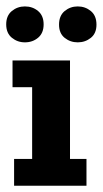

<svg xmlns="http://www.w3.org/2000/svg" viewBox="-25 -593 328 613"><path d="M20 0V-85.5H77.6V-314.5H15V-400H198.5V-85.5H251.1V0ZM54.5 -457.8Q30.7 -457.8 12.7 -472.6Q-5.2 -487.4 -5.2 -515.2Q-5.2 -542.9 12.7 -557.7Q30.7 -572.5 54.5 -572.5Q79.1 -572.5 96.7 -557.7Q114.3 -542.9 114.3 -515.2Q114.3 -487.4 96.7 -472.6Q79.1 -457.8 54.5 -457.8ZM223.2 -457.8Q199.4 -457.8 181.4 -472.2Q163.5 -486.6 163.5 -514.3Q163.5 -542.8 181.4 -557.7Q199.4 -572.5 223.2 -572.5Q247.1 -572.5 265.1 -557.7Q283 -542.8 283 -514.3Q283 -486.6 265.1 -472.2Q247.1 -457.8 223.2 -457.8Z"/></svg>

Font: Rokkitt SemiBold
Style: Regular
Weight: 600
Designer: Vernon Adams
Foundry: Vernon Adams
Version: Version 3.103